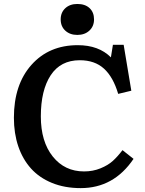

<svg xmlns="http://www.w3.org/2000/svg" viewBox="-20 -944 739 978"><path d="M289.1 -845.2Q289.1 -880.4 312.5 -902.1Q335.9 -923.8 374 -923.8Q413.6 -923.8 436.3 -902.6Q459 -881.3 459 -845.2Q459 -810.1 435.3 -788.1Q411.6 -766.1 374 -766.1Q336.4 -766.1 312.7 -787.8Q289.1 -809.6 289.1 -845.2ZM391.1 14.2Q309.6 14.2 244.9 -12.2Q180.2 -38.6 137.7 -85.9Q95.2 -133.3 73 -199Q50.8 -264.6 50.8 -344.2Q50.8 -513.2 140.1 -613.5Q229.5 -713.9 376 -713.9Q482.9 -713.9 544.9 -651.9L555.2 -715.8H609.9L648.9 -481.9L582 -465.8Q556.6 -551.8 509.5 -594.5Q462.4 -637.2 386.2 -637.2Q288.6 -637.2 238.3 -560.8Q188 -484.4 188 -351.1Q188 -222.7 248.8 -146.7Q309.6 -70.8 408.2 -70.8Q453.6 -70.8 492.2 -86.7Q530.8 -102.5 554.9 -124.5Q579.1 -146.5 604 -179.2L660.2 -134.8Q559.6 14.2 391.1 14.2Z"/></svg>

Font: Literata Book SemiBold
Style: Regular
Weight: 600
Designer: Latin by Veronika Burian and Jose Scaglione. Greek by Irene Vlachou. Cyrillic by Vera Evstafieva
Foundry: TypeTogether
Version: Version 2.003;PS 002.003;hotconv 1.0.88;makeotf.lib2.5.64775